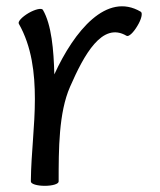

<svg xmlns="http://www.w3.org/2000/svg" viewBox="-20 -588 519 622"><path d="M170 0C170 -104 170 -223 207 -307C252 -410 311 -519 390 -472C397 -468 412 -482 425 -504C438 -525 443 -546 436 -550C326 -615 221 -489 156 -347C154 -426 147 -508 119 -556C115 -563 94 -558 73 -546C51 -533 37 -518 41 -511C83 -437 93 -351 93 -267C93 -179 81 -92 80 -4C80 -4 80 -4 80 -2C80 -2 80 -1 80 0C80 8 100 14 125 14C150 14 170 8 170 0Z"/></svg>

Font: Nupuram
Style: Regular
Weight: 400
Designer: Santhosh Thottingal (santhosh.thottingal@gmail.com)
Foundry: SMC
Version: Version 1.000